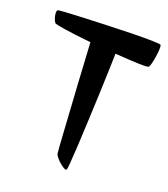

<svg xmlns="http://www.w3.org/2000/svg" viewBox="-256 -775 672 770"><g transform="rotate(20 80.5 -390.0)"><path d="M298.8 -688.5Q301.8 -683.6 301.3 -669.9Q300.8 -656.2 298.3 -640.1Q295.9 -624 292.5 -609.4Q289.1 -594.7 285.2 -589.8Q282.2 -585.9 244.6 -586.9Q207 -587.9 141.6 -592.8Q140.6 -560.5 139.2 -510.7Q137.7 -460.9 135.3 -405.8Q132.8 -350.6 130.4 -294.4Q127.9 -238.3 125.5 -193.4Q123 -148.4 120.6 -119.1Q118.2 -89.8 116.2 -88.9Q112.3 -85.9 104 -90.8Q95.7 -95.7 86.9 -103Q78.1 -110.4 70.3 -119.6Q62.5 -128.9 60.5 -134.8Q59.6 -138.7 57.6 -166Q55.7 -193.4 53.2 -235.4Q50.8 -277.3 47.4 -328.6Q43.9 -379.9 41 -430.7Q38.1 -481.4 35.6 -526.4Q33.2 -571.3 31.2 -601.6Q-44.9 -609.4 -83 -615.7Q-121.1 -622.1 -125 -624Q-128.9 -627 -132.3 -634.8Q-135.7 -642.6 -137.7 -650.9Q-139.6 -659.2 -139.6 -666.5Q-139.6 -673.8 -136.7 -676.8Q-134.8 -678.7 -102.1 -680.7Q-69.3 -682.6 -22 -684.6Q25.4 -686.5 81.1 -688.5Q136.7 -690.4 184.1 -691.4Q231.4 -692.4 264.2 -691.4Q296.9 -690.4 298.8 -688.5Z"/></g></svg>

Font: Jolly Lodger
Style: Regular
Weight: 400
Designer: Stuart Sandler
Foundry: Font Diner, Inc
Version: Version 1.000